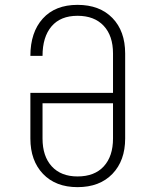

<svg xmlns="http://www.w3.org/2000/svg" viewBox="-20 -760 640 790"><path d="M495 -540V-190Q495 -99 442.5 -44.5Q390 10 299 10Q209 10 157 -44.5Q105 -99 105 -190V-378H445V-540Q445 -613 406.5 -654Q368 -695 299 -695Q229 -695 192 -651.5Q155 -608 155 -530H105Q105 -627 156 -683.5Q207 -740 299 -740Q390 -740 442.5 -686Q495 -632 495 -540ZM445 -335H155V-190Q155 -117 193 -75.5Q231 -34 299 -34Q369 -34 407 -75.5Q445 -117 445 -190Z"/></svg>

Font: JetBrains Mono Extra Light
Style: Regular
Weight: 200
Monospace: yes
Designer: Philipp Nurullin, Konstantin Bulenkov
Foundry: JetBrains
Version: 2.002